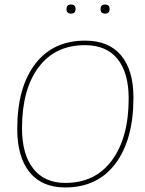

<svg xmlns="http://www.w3.org/2000/svg" viewBox="-20 -821 639 846"><path d="M273 -781Q273 -801 293 -801Q313 -801 313 -781Q313 -761 293 -761Q273 -761 273 -781ZM423 -781Q423 -801 443 -801Q463 -801 463 -781Q463 -761 443 -761Q423 -761 423 -781ZM355 -642Q459 -642 513.5 -577Q568 -512 568 -391Q568 -206 489 -100.5Q410 5 267 5Q165 5 110.5 -62Q56 -129 56 -253Q56 -435 134.5 -538.5Q213 -642 355 -642ZM354 -622Q223 -622 150 -524.5Q77 -427 77 -256Q77 -141 126.5 -78Q176 -15 268 -15Q400 -15 473.5 -115Q547 -215 547 -387Q547 -500 498 -561Q449 -622 354 -622Z"/></svg>

Font: Alegreya Sans Thin
Style: Italic
Weight: 100
Italic angle: -7°
Designer: Juan Pablo del Peral
Foundry: Huerta Tipografica
Version: Version 2.007